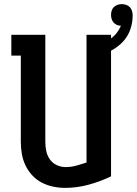

<svg xmlns="http://www.w3.org/2000/svg" viewBox="-20 -904 664 932"><path d="M296 8Q267 8 238 2Q209 -4 183 -17.5Q157 -31 136.5 -53Q116 -75 103.5 -101.5Q91 -128 86 -157Q81 -186 81 -215V-634H35V-735H200V-215Q200 -193 204.5 -171Q209 -149 222 -130.5Q235 -112 255.5 -102.5Q276 -93 299 -93Q325 -93 350.5 -100Q376 -107 400 -115V-735H519V-48Q467 -23 410.5 -7.5Q354 8 296 8ZM460 -634 443 -685Q463 -690 481.5 -697.5Q500 -705 517 -716.5Q534 -728 546.5 -744Q559 -760 567 -779Q557 -779 547.5 -783Q538 -787 531.5 -794.5Q525 -802 522 -811.5Q519 -821 519 -831Q519 -842 522 -852Q525 -862 532.5 -869.5Q540 -877 550.5 -880.5Q561 -884 571 -884Q582 -884 592.5 -880.5Q603 -877 610.5 -869Q618 -861 621 -850Q624 -839 624 -829Q624 -794 612.5 -761Q601 -728 577.5 -702.5Q554 -677 523.5 -660.5Q493 -644 460 -634Z"/></svg>

Font: Iosevka Book
Style: Bold
Weight: 700
Designer: Belleve Invis
Foundry: Belleve Invis
Version: Version 28.0.7; ttfautohint (v1.8.3)